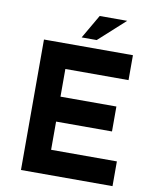

<svg xmlns="http://www.w3.org/2000/svg" viewBox="-98 -993 861 1067"><g transform="rotate(10 332.5 -459.5)"><path d="M94.7 -736.3H596.7V-595.7H240.2V-439.5H555.7V-298.8H240.2V-139.6H611.3V0H94.7ZM532.2 -918.9 383.8 -784.2H298.8L377 -918.9Z"/></g></svg>

Font: Josefin Sans CFJ
Style: Bold
Weight: 700
Designer: Santiago Orozco
Foundry: Typemade
Version: Version 2.001